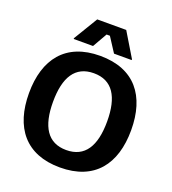

<svg xmlns="http://www.w3.org/2000/svg" viewBox="-153 -964 973 1089"><g transform="rotate(20 333.5 -419.0)"><path d="M275 -700 325 -787.5H345L401.7 -700H508.3V-705L420.8 -850H245.8L158.3 -705V-700ZM333.3 11.7C541.7 11.7 641.7 -119.2 641.7 -325C641.7 -530.8 541.7 -661.7 333.3 -661.7C125.8 -661.7 25 -530.8 25 -325C25 -119.2 125.8 11.7 333.3 11.7ZM333.3 -93.3C220.8 -93.3 170 -176.7 170 -325C170 -473.3 220.8 -556.7 333.3 -556.7C445.8 -556.7 496.7 -473.3 496.7 -325C496.7 -176.7 445.8 -93.3 333.3 -93.3Z"/></g></svg>

Font: Familjen Grotesk
Style: Bold
Weight: 700
Designer: Anders Wikstroem, Jonas Baeckman, Matilda Gysing, Kristian Moeller
Foundry: Familjen STHLM AB
Version: Version 2.000